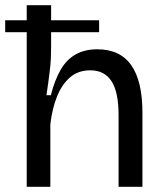

<svg xmlns="http://www.w3.org/2000/svg" viewBox="-27 -720 640 740"><path d="M-7 -642H355V-596H-7ZM76 0V-311V-700H170V-539Q170 -517 169 -494.5Q168 -472 165 -448.5Q162 -425 159 -401Q156 -377 152 -353H169Q184 -412 207 -451.5Q230 -491 265 -510.5Q300 -530 348 -530Q436 -530 479 -468.5Q522 -407 522 -285V0H430V-276Q430 -366 402.5 -407.5Q375 -449 321 -449Q274 -449 242.5 -421.5Q211 -394 192.5 -347.5Q174 -301 167 -241V0Z"/></svg>

Font: Bricolage Grotesque 16pt
Style: Regular
Weight: 400
Version: Version 1.001;gftools[0.9.33.dev8+g029e19f]